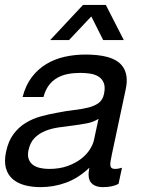

<svg xmlns="http://www.w3.org/2000/svg" viewBox="-34 -751 591 782"><path d="M367.2 -267.1Q348.1 -254.4 321.3 -249Q294.4 -243.7 265.1 -240Q235.8 -236.3 206.1 -232.2Q176.3 -228 151.1 -218Q126 -208 107.4 -189.7Q88.9 -171.4 82 -139.2Q77.6 -118.2 82.8 -103.5Q87.9 -88.9 99.9 -79.8Q111.8 -70.8 129.2 -66.9Q146.5 -63 166 -63Q208 -63 240.2 -74.5Q272.5 -85.9 295.4 -103.5Q318.4 -121.1 331.5 -141.6Q344.7 -162.1 348.6 -180.2ZM448.7 -2Q423.8 11.2 385.3 11.2Q352.1 11.2 336.7 -7.3Q321.3 -25.9 330.1 -67.9Q285.6 -25.9 235.6 -7.3Q185.5 11.2 131.3 11.2Q96.2 11.2 66.9 3.4Q37.6 -4.4 17.8 -21.5Q-2 -38.6 -9.8 -65.9Q-17.6 -93.3 -9.3 -132.8Q0 -176.8 21 -204.8Q42 -232.9 70.3 -250.2Q98.6 -267.6 132.1 -276.9Q165.5 -286.1 199.7 -292Q236.3 -299.3 268.6 -303Q300.8 -306.6 325.9 -313Q351.1 -319.3 367.7 -331.5Q384.3 -343.8 389.6 -368.2Q395.5 -396 388.7 -413.1Q381.8 -430.2 367.2 -439.2Q352.5 -448.2 332.8 -451.2Q313 -454.1 293 -454.1Q266.1 -454.1 242.2 -449.5Q218.3 -444.8 198.7 -433.6Q179.2 -422.4 165 -403.6Q150.9 -384.8 143.1 -356H58.1Q70.3 -403.8 95.5 -436.8Q120.6 -469.7 154.8 -490.2Q189 -510.7 229.7 -519.8Q270.5 -528.8 314 -528.8Q337.4 -528.8 360.4 -526.6Q383.3 -524.4 403.8 -518.8Q424.3 -513.2 440.7 -503.2Q457 -493.2 467.5 -477.5Q478 -461.9 481.2 -439.7Q484.4 -417.5 478 -387.2L421.4 -121.1Q418.5 -106 416.5 -95Q414.6 -84 415.5 -76.9Q416.5 -69.8 421.1 -66.4Q425.8 -63 436 -63Q441.4 -63 448.2 -64.2Q455.1 -65.4 462.9 -67.9ZM397 -731 470.2 -587.9H386.2L337.9 -684.1L247.1 -587.9H170.4L304.2 -731Z"/></svg>

Font: XB Khoramshahr
Style: Italic
Weight: 400
Italic angle: -12°
Designer: Behnam
Foundry: Irmug
Version: Version 8.005 2009